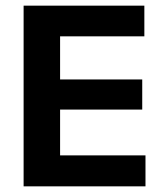

<svg xmlns="http://www.w3.org/2000/svg" viewBox="-20 -659 578 679"><path d="M63.5 0V-639H192.5V0ZM102 0V-109.5H494.5V0ZM138.5 -271.5V-378H483V-271.5ZM101.5 -530.5V-639H490.5V-530.5Z"/></svg>

Font: Anek Tamil SemiBold
Style: Regular
Weight: 600
Version: Version 1.003